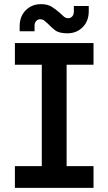

<svg xmlns="http://www.w3.org/2000/svg" viewBox="-20 -908 524 928"><path d="M52 0V-105H182V-595H52V-700H432V-595H302V-105H432V0ZM306 -747Q265 -747 246 -762Q227 -777 213 -792Q203 -801 194.5 -808Q186 -815 174 -815Q163 -815 155 -806.5Q147 -798 147 -783V-757H75V-781Q75 -829 104.5 -858.5Q134 -888 178 -888Q212 -888 233 -873.5Q254 -859 269 -846Q279 -836 288.5 -828Q298 -820 310 -820Q321 -820 329 -828.5Q337 -837 337 -853V-879H409V-854Q409 -806 379.5 -776.5Q350 -747 306 -747Z"/></svg>

Font: MuseoModerno Medium
Style: Regular
Weight: 500
Designer: Pablo Cosgaya, Héctor Gatti, Marcela Romero, and the Authors of The MuseoModerno Project.
Foundry: Omnibus-Type Team
Version: Version 1.001